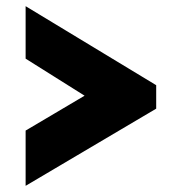

<svg xmlns="http://www.w3.org/2000/svg" viewBox="-20 -569 558 622"><path d="M486 -217 63 33V-146L254 -259L63 -379V-549L486 -293Z"/></svg>

Font: Oxford Sans
Style: Regular
Weight: 800
Designer: Matt McInerney, Pablo Impallari, Rodrigo Fuenzalida
Foundry: Matt McInerney, Pablo Impallari, Rodrigo Fuenzalida
Version: Version 3.000g; ttfautohint (v1.5) -l 8 -r 28 -G 28 -x 14 -D